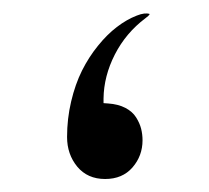

<svg xmlns="http://www.w3.org/2000/svg" viewBox="-20 -269 314 288"><path d="M137.7 -0.5Q111.3 -0.5 95.9 -19Q80.6 -37.6 80.6 -63.5Q80.6 -90.8 86.7 -116.7Q92.8 -142.6 103 -163.1Q113.3 -183.6 127 -200.4Q140.6 -217.3 155.3 -228.5Q169.9 -239.7 185.1 -245.6Q197.3 -250.5 204.6 -248Q203.1 -245.1 198.2 -241.7Q168.9 -219.7 152.3 -187.3Q135.7 -154.8 135.3 -121.1V-114.3L142.1 -113.8Q157.2 -112.8 168 -107.2Q178.7 -101.6 184.1 -93Q189.5 -84.5 191.7 -75.9Q193.8 -67.4 193.8 -58.6Q193.8 -35.2 178.7 -17.8Q163.6 -0.5 137.7 -0.5Z"/></svg>

Font: Sahel Light FD
Style: Light-FD
Weight: 300
Foundry: Saber Rastikerdar (saber.rastikerdar@gmail.com)
Version: Version 3.3.0